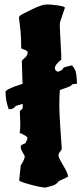

<svg xmlns="http://www.w3.org/2000/svg" viewBox="-20 -802 370 861"><path d="M248 -687 255 -547Q255 -535 254 -534Q226 -511 226 -497.5Q226 -484 241 -480Q262 -489 262 -493Q262 -497 267.5 -499.5Q273 -502 284.5 -504.5Q296 -507 302 -509Q312 -500 319 -483Q325 -459 325 -426Q300 -426 300 -419Q300 -416 248 -398V-394Q246 -364 246 -328Q246 -292 251.5 -215Q257 -138 257 -134.5Q257 -131 249.5 -122Q242 -113 242 -104.5Q242 -96 263.5 -60Q285 -24 285 -11Q285 -9 274 -4Q243 9 239 15Q231 29 196 36L184 39Q164 39 115 25.5Q66 12 66 7L73 -60Q73 -61 78 -68Q91 -89 91 -102Q91 -103 82 -118Q73 -133 73 -140.5Q73 -148 74.5 -150Q76 -152 84.5 -155.5Q93 -159 95 -161Q103 -177 103 -183Q103 -192 68 -206Q71 -218 71 -247L69 -301Q69 -305 81 -315Q82 -316 82 -336Q53 -329 49 -325Q39 -312 22 -312Q19 -312 19 -313Q5 -350 5 -388V-392Q9 -400 45 -414L81 -426L78 -528Q78 -532 91 -542.5Q104 -553 104 -567Q104 -574 89.5 -579Q75 -584 75 -586Q75 -644 70 -681Q65 -718 65 -722.5Q65 -727 69.5 -731.5Q74 -736 121 -759Q168 -782 189.5 -782Q211 -782 241 -777.5Q271 -773 271 -767L249 -702Z"/></svg>

Font: Piedra
Style: Regular
Weight: 400
Designer: Angel Koziupa & Ale Paul
Foundry: Angel Koziupa and Alejandro Paul
Version: Version 1.000